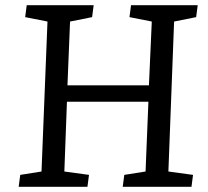

<svg xmlns="http://www.w3.org/2000/svg" viewBox="-20 -720 800 740"><path d="M552 -328H238L228 -59L323 -46L317 0H52L58 -46L140 -59L163 -637L77 -654L83 -700H341L335 -654L250 -637L240 -391H554L565 -637L479 -654L485 -700H742L736 -654L651 -637L629 -59L724 -46L718 0H453L459 -46L541 -59Z"/></svg>

Font: Literata
Style: Italic
Weight: 400
Italic angle: -2°
Designer: Latin by Veronika Burian and Jose Scaglione. Greek by Irene Vlachou. Cyrillic by Vera Evstafieva
Foundry: TypeTogether
Version: Version 3.103;gftools[0.9.29]